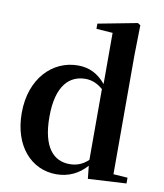

<svg xmlns="http://www.w3.org/2000/svg" viewBox="-91 -893 839 983"><g transform="rotate(10 329.0 -401.5)"><path d="M432 11 631 0V-30L557 -35V-653L560 -810L546 -819L342 -780V-753L427 -747V-481C386 -530 340 -552 282 -552C150 -552 40 -442 40 -263C40 -90 139 16 268 16C330 16 384 -9 425 -56ZM423 -86C393 -58 362 -47 326 -47C244 -47 183 -108 183 -268C183 -434 251 -491 332 -491C363 -491 393 -480 423 -454Z"/></g></svg>

Font: Noto Serif CJK KR
Style: Bold
Weight: 700
Designer: Ryoko NISHIZUKA 西塚涼子 (kana & ideographs); Frank Grießhammer (Latin, Greek & Cyrillic); Wenlong ZHANG 张文龙 (bopomofo); San
Foundry: Adobe
Version: Version 2.001;hotconv 1.1.0;makeotfexe 2.6.0